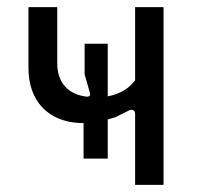

<svg xmlns="http://www.w3.org/2000/svg" viewBox="-20 -520 560 540"><path d="M360 -199V0H440V-500H360V-294C345 -274 321 -256 283 -249V-397H218V-311L233 -258C235 -252 231 -248 225 -248C171 -254 141 -288 141 -342V-500H60V-329C60 -237 114 -178 205 -174H215V-74H283V-184L304 -190L340 -208C351 -214 360 -212 360 -199Z"/></svg>

Font: Finlandica
Style: Regular
Weight: 400
Designer: Niklas Ekholm, Juho Hiilivirta, Jaakko Suomalainen
Foundry: Helsinki Type Studio
Version: Version 2.000;Glyphs 3.2 (3202)